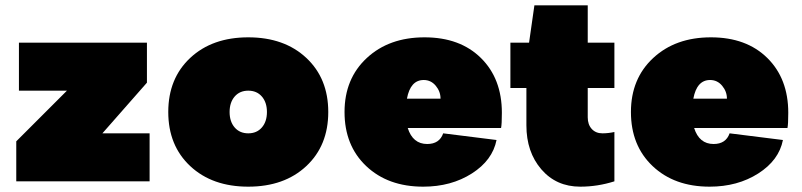

<svg xmlns="http://www.w3.org/2000/svg" viewBox="-20 -680 3007 720"><path d="M231 -340H51V-520H531V-370L364 -180H541V0H41V-150Z M1211 -260Q1211 -134 1128.5 -57Q1046 20 911 20Q776 20 693.5 -57Q611 -134 611 -260Q611 -386 693.5 -463Q776 -540 911 -540Q1046 -540 1128.5 -463Q1211 -386 1211 -260ZM981 -260Q981 -296 962 -318Q943 -340 911 -340Q879 -340 860 -318Q841 -296 841 -260Q841 -224 860 -202Q879 -180 911 -180Q943 -180 962 -202Q981 -224 981 -260Z M1582 -140Q1628 -140 1642 -180L1842 -155Q1827 -79 1749.5 -29.5Q1672 20 1567 20Q1435 20 1353.5 -57Q1272 -134 1272 -260Q1272 -385 1355.5 -462.5Q1439 -540 1572 -540Q1705 -540 1783.5 -462.5Q1862 -385 1862 -257Q1862 -214 1859 -200H1509Q1528 -140 1582 -140ZM1506 -310H1632Q1632 -337 1614 -358.5Q1596 -380 1569 -380Q1519 -380 1506 -310Z M1954 -210V-350H1894V-520H1964L1984 -660H2184V-520H2284V-350H2184V-240Q2184 -213 2199 -196.5Q2214 -180 2239 -180Q2261 -180 2284 -185V0Q2221 20 2156 20Q2066 20 2010 -45Q1954 -110 1954 -210Z M2656 -140Q2702 -140 2716 -180L2916 -155Q2901 -79 2823.5 -29.5Q2746 20 2641 20Q2509 20 2427.5 -57Q2346 -134 2346 -260Q2346 -385 2429.5 -462.5Q2513 -540 2646 -540Q2779 -540 2857.5 -462.5Q2936 -385 2936 -257Q2936 -214 2933 -200H2583Q2602 -140 2656 -140ZM2580 -310H2706Q2706 -337 2688 -358.5Q2670 -380 2643 -380Q2593 -380 2580 -310Z"/></svg>

Font: Metropolitano Black
Style: Regular
Weight: 900
Designer: Fonts by Alex Slobzheninov & Chris M. Simpson / Changes by Cristiano Sobral
Foundry: Fonts by Alex Slobzheninov & Chris M. Simpson / Changes by Cristiano Sobral
Version: Version 1.00;August 30, 2020;FontCreator 13.0.0.2681 64-bit